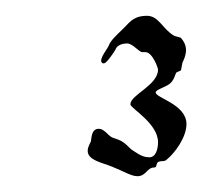

<svg xmlns="http://www.w3.org/2000/svg" viewBox="-20 -550 256 243"><path d="M212 -473C217 -484 217 -493 209 -502C208 -503 201 -504 200 -505C186 -513 181 -530 166 -530C154 -530 148 -526 142 -520C135 -512 120 -500 118 -493C116 -488 108 -479 108 -473C108 -472 109 -469 112 -470C115 -470 125 -485 126 -487C128 -493 135 -495 141 -495C148 -495 156 -484 160 -484C161 -484 163 -484 164 -484C173 -484 180 -464 180 -462C180 -442 145 -430 145 -418C145 -413 180 -394 180 -370C180 -361 177 -350 168 -351C159 -351 151 -358 146 -361C136 -371 134 -372 122 -376C116 -379 112 -387 105 -387C95 -387 96 -374 95 -371C95 -370 91 -365 91 -359C91 -347 110 -344 122 -339C137 -333 146 -327 154 -327C165 -327 166 -338 175 -338C179 -338 177 -342 180 -345C185 -347 188 -345 191 -348C201 -356 216 -376 216 -393C216 -418 177 -426 177 -433C177 -437 192 -440 197 -446C201 -451 201 -454 203 -458C204 -459 208 -460 209 -461C210 -464 210 -470 212 -473Z"/></svg>

Font: Jim Nightshade
Style: Regular
Weight: 400
Designer: Astigmatic (AOETI)
Foundry: Astigmatic (AOETI)
Version: Version 1.000